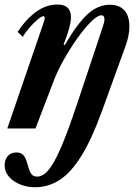

<svg xmlns="http://www.w3.org/2000/svg" viewBox="-37 -554 594 828"><path d="M114 253.5Q81 253.5 51 241.8Q21 230 2 208.5Q-17 187 -17 158Q-17 135.5 -4 119.5Q9 103.5 33 103.5Q53 103.5 62.8 114.2Q72.5 125 77.5 140.5Q82.5 156 86.8 171.5Q91 187 99.2 197.5Q107.5 208 125 207.5Q142 207 159 192.8Q176 178.5 195.8 144Q215.5 109.5 240 48.2Q264.5 -13 296 -107.5L402.5 -427Q407 -441.5 410.2 -452Q413.5 -462.5 413.5 -470.5Q413.5 -488 400 -488Q383.5 -488 355.8 -460.5Q328 -433 297 -389.5Q266 -346 238.5 -297.2Q211 -248.5 195 -206L116 0H-5.5L151 -456Q153.5 -464.5 154.8 -469Q156 -473.5 156 -476.5Q156 -480.5 154.2 -482.2Q152.5 -484 149.5 -484Q142 -484 124.8 -469.5Q107.5 -455 89.8 -434.5Q72 -414 61.5 -395L39 -416.5Q73 -469 117 -501.8Q161 -534.5 211 -534.5Q269 -534.5 269 -479.5Q269 -461 262 -434.2Q255 -407.5 237 -361.5L242.5 -360Q297.5 -454 341.8 -493.8Q386 -533.5 436.5 -533.5Q478 -533.5 499.5 -509.2Q521 -485 521 -440Q521 -417.5 516.2 -396.2Q511.5 -375 504.5 -356L402 -73Q358.5 46.5 314 118.2Q269.5 190 220.5 221.8Q171.5 253.5 114 253.5Z"/></svg>

Font: Libre Caslon Condensed
Style: Italic
Weight: 400
Italic angle: -22.583°
Designer: Pablo Impallari, Rodrigo Fuenzalida, Katja Schimmel, Ertekin Erdin
Foundry: Pablo Impallari, Rodrigo Fuenzalida
Version: Version 2.000;gftools[0.9.33]